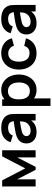

<svg xmlns="http://www.w3.org/2000/svg" viewBox="1112 -1707 835 3099"><g transform="rotate(-90 1529.5 -157.5)"><path d="M184.5 0H69V-540H168L361.5 -167L555.5 -540H654V0H539V-297.5L385.5 0H338L184.5 -297.5Z M945 15Q886.5 15 846 -7.5Q806 -29.5 785 -66Q764 -102.5 764 -148Q764 -268 887 -309.5Q921 -320.5 963.5 -328.5Q991 -334 1021.2 -338.8Q1051.5 -343.5 1097.8 -350Q1144 -356.5 1165.5 -360L1122.5 -335.5Q1123 -392 1097 -418.2Q1071 -444.5 1011.5 -444.5Q971 -444.5 938.5 -426.2Q906 -408 893.5 -369L783.5 -403.5Q804 -474.5 861.5 -514.8Q919 -555 1011.5 -555Q1169.5 -555 1219.5 -454.5Q1232.5 -428.5 1236.2 -401.2Q1240 -374 1240 -331.5V0H1134.5V-117L1152 -98Q1115.5 -39 1066.5 -12Q1017.5 15 945 15ZM969 -81Q1009 -81 1039 -95.5Q1066 -109 1084 -129.8Q1102 -150.5 1108.5 -170.5Q1120.5 -200 1120.5 -271.5L1157.5 -260.5Q993 -235 947.5 -220.5Q882 -197.5 882 -149.5Q882 -118.5 905.2 -99.8Q928.5 -81 969 -81Z M1629.5 15Q1516 15 1452.8 -62.5Q1389.5 -140 1389.5 -270Q1389.5 -351.5 1416.5 -416Q1444 -482 1497 -518.5Q1550 -555 1625 -555Q1701.5 -555 1758 -518Q1814.5 -480.5 1845.2 -416.2Q1876 -352 1876 -270Q1876 -188.5 1845.5 -124.5Q1814.5 -59 1758.8 -22Q1703 15 1629.5 15ZM1490.5 240H1369V-540H1475.5V-161H1490.5ZM1611 -93Q1677 -93 1712.8 -141.2Q1748.5 -189.5 1748.5 -270Q1748.5 -319 1733.5 -359.5Q1718 -401 1686 -424Q1654 -447 1607 -447Q1540.5 -447 1508 -400Q1475.5 -353 1475.5 -270Q1475.5 -185.5 1509 -139.2Q1542.5 -93 1611 -93Z M2220.5 15Q2137 15 2078 -22.5Q2019.5 -59.5 1988 -123.8Q1956.5 -188 1956 -270Q1956.5 -353 1989 -417.5Q2022 -483 2081.8 -519Q2141.5 -555 2222 -555Q2313.5 -555 2377.5 -508.8Q2441.5 -462.5 2461 -382.5L2341 -350Q2327 -393 2294.8 -417.5Q2262.5 -442 2220.5 -442Q2174 -442 2143 -420Q2083.5 -376 2083.5 -270Q2083.5 -191 2118.8 -144.5Q2154 -98 2220.5 -98Q2267.5 -98 2295.5 -119.2Q2323.5 -140.5 2338 -183.5L2461 -156Q2436 -73.5 2373.5 -29.2Q2311 15 2220.5 15Z M2704 15Q2645.5 15 2605 -7.5Q2565 -29.5 2544 -66Q2523 -102.5 2523 -148Q2523 -268 2646 -309.5Q2680 -320.5 2722.5 -328.5Q2750 -334 2780.2 -338.8Q2810.5 -343.5 2856.8 -350Q2903 -356.5 2924.5 -360L2881.5 -335.5Q2882 -392 2856 -418.2Q2830 -444.5 2770.5 -444.5Q2730 -444.5 2697.5 -426.2Q2665 -408 2652.5 -369L2542.5 -403.5Q2563 -474.5 2620.5 -514.8Q2678 -555 2770.5 -555Q2928.5 -555 2978.5 -454.5Q2991.5 -428.5 2995.2 -401.2Q2999 -374 2999 -331.5V0H2893.5V-117L2911 -98Q2874.5 -39 2825.5 -12Q2776.5 15 2704 15ZM2728 -81Q2768 -81 2798 -95.5Q2825 -109 2843 -129.8Q2861 -150.5 2867.5 -170.5Q2879.5 -200 2879.5 -271.5L2916.5 -260.5Q2752 -235 2706.5 -220.5Q2641 -197.5 2641 -149.5Q2641 -118.5 2664.2 -99.8Q2687.5 -81 2728 -81Z"/></g></svg>

Font: Vortex Mix
Style: Bold
Weight: 700
Designer: Mikhail Sharanda
Foundry: Mikhail Sharanda
Version: Version 4.504;Glyphs 3.1.2 (3151)